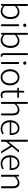

<svg xmlns="http://www.w3.org/2000/svg" viewBox="2417 -3252 848 5722"><g transform="rotate(90 2841.0 -391.0)"><path d="M314 13C439 13 549 -93 549 -275C549 -439 477 -547 335 -547C271 -547 208 -510 155 -465L158 -567V-795H100V0H147L154 -54H156C205 -13 264 13 314 13ZM309 -38C270 -38 213 -55 158 -103V-411C218 -466 273 -496 324 -496C443 -496 487 -403 487 -275C487 -132 413 -38 309 -38Z M703 0H761V-533H703ZM733 -658C759 -658 782 -677 782 -704C782 -734 759 -752 733 -752C706 -752 684 -734 684 -704C684 -677 706 -658 733 -658Z M1174 13C1299 13 1409 -93 1409 -275C1409 -439 1337 -547 1195 -547C1131 -547 1068 -510 1015 -465L1018 -567V-795H960V0H1007L1014 -54H1016C1065 -13 1124 13 1174 13ZM1169 -38C1130 -38 1073 -55 1018 -103V-411C1078 -466 1133 -496 1184 -496C1303 -496 1347 -403 1347 -275C1347 -132 1273 -38 1169 -38Z M1634 13C1653 13 1663 10 1673 7L1664 -39C1653 -37 1649 -37 1645 -37C1631 -37 1621 -48 1621 -73V-795H1563V-79C1563 -17 1586 13 1634 13Z M1830 0H1888V-533H1830ZM1860 -658C1886 -658 1909 -677 1909 -704C1909 -734 1886 -752 1860 -752C1833 -752 1811 -734 1811 -704C1811 -677 1833 -658 1860 -658Z M2284 13C2413 13 2525 -89 2525 -266C2525 -444 2413 -547 2284 -547C2155 -547 2043 -444 2043 -266C2043 -89 2155 13 2284 13ZM2284 -37C2180 -37 2104 -130 2104 -266C2104 -402 2180 -496 2284 -496C2388 -496 2465 -402 2465 -266C2465 -130 2388 -37 2284 -37Z M2816 13C2840 13 2874 4 2905 -7L2891 -52C2872 -44 2846 -37 2826 -37C2755 -37 2737 -81 2737 -148V-484H2890V-533H2737V-687H2688L2681 -533L2596 -528V-484H2679V-152C2679 -53 2711 13 2816 13Z M3018 0H3076V-399C3138 -463 3182 -495 3244 -495C3326 -495 3361 -444 3361 -333V0H3419V-341C3419 -478 3368 -547 3257 -547C3184 -547 3129 -505 3075 -451L3076 -567V-795H3018Z M3811 13C3888 13 3938 -12 3981 -39L3959 -82C3919 -54 3874 -36 3817 -36C3702 -36 3625 -127 3622 -257H4000C4002 -270 4003 -284 4003 -299C4003 -455 3926 -547 3797 -547C3676 -547 3563 -439 3563 -266C3563 -91 3674 13 3811 13ZM3622 -303C3633 -425 3711 -497 3798 -497C3891 -497 3950 -432 3950 -303Z M4145 0H4203V-144L4318 -280L4490 0H4554L4352 -322L4526 -533H4460L4205 -219H4203V-795H4145Z M4855 13C4932 13 4982 -12 5025 -39L5003 -82C4963 -54 4918 -36 4861 -36C4746 -36 4669 -127 4666 -257H5044C5046 -270 5047 -284 5047 -299C5047 -455 4970 -547 4841 -547C4720 -547 4607 -439 4607 -266C4607 -91 4718 13 4855 13ZM4666 -303C4677 -425 4755 -497 4842 -497C4935 -497 4994 -432 4994 -303Z M5189 0H5247V-399C5309 -463 5353 -495 5415 -495C5497 -495 5532 -444 5532 -333V0H5590V-341C5590 -478 5539 -547 5428 -547C5355 -547 5300 -505 5246 -452H5244L5237 -533H5189Z"/></g></svg>

Font: Noto Sans Japanese Light
Style: Regular
Weight: 300
Designer: Ryoko NISHIZUKA (kana & ideographs); Paul D. Hunt (Latin, Greek & Cyrillic); Wenlong ZHANG (bopomofo); Sandoll Communica
Foundry: Adobe Systems Incorporated
Version: Version 1.000;PS 1;hotconv 1.0.78;makeotf.lib2.5.61930